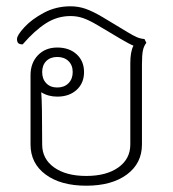

<svg xmlns="http://www.w3.org/2000/svg" viewBox="-20 -580 551 610"><path d="M445 -444Q437 -434 434 -419.5Q431 -405 431 -375V-121Q431 -61 383 -25.5Q335 10 254 10Q173 10 125 -25.5Q77 -61 77 -121V-341Q77 -380 100.5 -404.5Q124 -429 162 -429Q200 -429 223.5 -407.5Q247 -386 247 -351Q247 -316 223.5 -294.5Q200 -273 162 -273Q133 -273 111 -287Q114 -254 114 -121Q114 -75 152 -48Q190 -21 254 -21Q318 -21 356 -48Q394 -75 394 -121V-379Q394 -416 404 -435Q393 -439 364 -456L290 -500Q263 -516 244 -522.5Q225 -529 204 -529Q162 -529 126 -506Q90 -483 52 -439Q42 -439 38 -443Q34 -447 34 -456Q34 -468 57.5 -493.5Q81 -519 119.5 -539.5Q158 -560 204 -560Q229 -560 252 -552Q275 -544 307 -525L385 -478Q403 -467 414.5 -462Q426 -457 439 -456ZM114 -351Q114 -329 127 -315.5Q140 -302 162 -302Q184 -302 197.5 -315.5Q211 -329 211 -351Q211 -373 197.5 -386Q184 -399 162 -399Q140 -399 127 -386Q114 -373 114 -351Z"/></svg>

Font: Thasadith
Style: Regular
Weight: 400
Designer: Cadson Demak Co.,Ltd.
Foundry: Cadson Demak Co.,Ltd.
Version: Version 1.000; ttfautohint (v1.6)